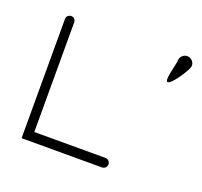

<svg xmlns="http://www.w3.org/2000/svg" viewBox="-89 -562 697 663"><g transform="rotate(20 259.5 -231.0)"><path d="M519.2 -436C519.2 -450 507.2 -462 493.2 -462C479.2 -462 467.2 -450 467.2 -436C467.2 -421 445.2 -354 460.2 -354C474.2 -354 519.2 -421 519.2 -436ZM69 -455C65 -455 52 -452 52 -438V-18V0H69H348C354 0 360 -4 363 -9C364 -12 365 -15 365 -18C365 -21 364 -24 363 -26C360 -31 354 -35 348 -35H86V-438C86 -443 84 -447 81 -450C78 -454 73 -455 69 -455Z"/></g></svg>

Font: LetsTrace
Style: basic
Weight: 500
Version: Version 002.000